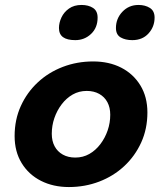

<svg xmlns="http://www.w3.org/2000/svg" viewBox="-20 -740 654 775"><path d="M356 -492Q420 -492 469 -467Q518 -442 546.5 -395.5Q575 -349 575 -286Q575 -220 550 -165Q525 -110 481.5 -69.5Q438 -29 380.5 -7Q323 15 258 15Q195 15 145.5 -10Q96 -35 67.5 -81.5Q39 -128 39 -191Q39 -257 64 -312Q89 -367 132.5 -407.5Q176 -448 233.5 -470Q291 -492 356 -492ZM284 -104Q315 -104 340.5 -118.5Q366 -133 385 -158Q404 -183 414.5 -213.5Q425 -244 425 -277Q425 -306 413.5 -327.5Q402 -349 380.5 -361Q359 -373 330 -373Q299 -373 273.5 -358.5Q248 -344 229 -319Q210 -294 199.5 -263.5Q189 -233 189 -200Q189 -171 200.5 -149.5Q212 -128 233.5 -116Q255 -104 284 -104ZM284 -578Q251 -578 234.5 -590Q218 -602 218 -627Q218 -648 228 -669.5Q238 -691 258.5 -705.5Q279 -720 309 -720Q337 -720 355.5 -708Q374 -696 374 -669Q374 -628 347.5 -603Q321 -578 284 -578ZM514 -578Q486 -578 467 -589Q448 -600 448 -627Q448 -665 474 -692.5Q500 -720 539 -720Q566 -720 585 -708Q604 -696 604 -669Q604 -632 579.5 -605Q555 -578 514 -578Z"/></svg>

Font: Intel One Mono Light
Style: Italic
Weight: 300
Italic angle: -16°
Monospace: yes
Designer: Fred Shallcrass
Foundry: Frere-Jones Type LLC
Version: Version 1.004